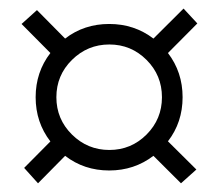

<svg xmlns="http://www.w3.org/2000/svg" viewBox="-20 -609 500 439"><path d="M95.2 -487.8 29.3 -554.2 64.5 -585.9 128.9 -520.8Q172.1 -554.2 229.7 -554.2Q287.1 -554.2 330.8 -520.8L399.7 -589.4L431.2 -555.4L364 -487.8Q397.5 -444.1 397.5 -386.7Q397.5 -329.3 364 -285.9L429 -221.4L393.8 -189.9L330.8 -252.7Q286.9 -219.2 229.7 -219.2Q172.4 -219.2 128.9 -252.7L66.9 -189.9L35.2 -225.1L95.2 -285.6Q61.5 -329.3 61.5 -386.7Q61.5 -444.1 95.2 -487.8ZM144.5 -472Q108.9 -436.8 108.9 -386.7Q108.9 -336.7 144.5 -301.4Q180.2 -266.1 230 -266.1Q279.8 -266.1 315.1 -301.4Q350.3 -336.7 350.3 -386.7Q350.3 -436.8 315.1 -472Q279.8 -507.3 230 -507.3Q180.2 -507.3 144.5 -472Z"/></svg>

Font: itsadzokeS01
Style: Regular
Weight: 600
Width: 6
Version: Version 0.46